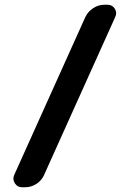

<svg xmlns="http://www.w3.org/2000/svg" viewBox="-20 -750 546 810"><path d="M73 40Q53 40 42.5 23Q32 6 40 -12L340 -678Q351 -701 373 -715.5Q395 -730 420 -730H433Q454 -730 464.5 -713Q475 -696 466 -678L166 -12Q156 11 134 25.5Q112 40 86 40Z"/></svg>

Font: Rounded Mplus 1c Bold
Style: Bold
Weight: 700
Version: Version 1.059.20150529